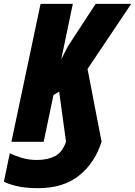

<svg xmlns="http://www.w3.org/2000/svg" viewBox="-64 -734 699 994"><path d="M132.8 240.2Q66.4 240.2 20.3 228.8Q-25.9 217.3 -43.9 206.1L-13.2 59.1Q10.3 71.3 47.6 82.8Q85 94.2 127 94.2Q181.2 94.2 219.7 75Q258.3 55.7 277.8 0L242.2 -259.8L212.9 -242.2L162.1 0H-4.9L146 -713.9H313L252.9 -426.8L288.1 -495.1L431.2 -713.9H615.2L389.2 -377L461.9 0Q426.3 110.4 345 175.3Q263.7 240.2 132.8 240.2Z"/></svg>

Font: Open Sans Condensed ExtraBold
Style: Italic
Weight: 800
Width: 3
Italic angle: -12°
Designer: Monotype Design Team
Foundry: Monotype Imaging Inc.
Version: Version 3.003; ttfautohint (v1.8.4)